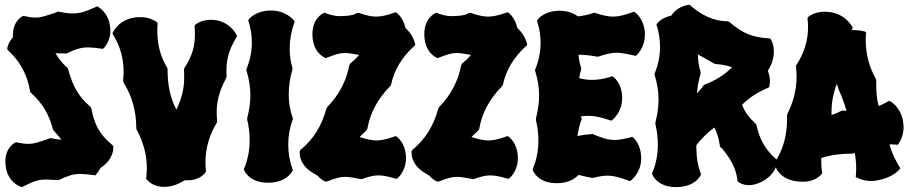

<svg xmlns="http://www.w3.org/2000/svg" viewBox="-20 -746 3719 786"><path d="M443 -149 440 -152C387 -197 367 -234 354 -302L350 -309C302 -350 278 -392 259 -463L256 -468C236 -486 220 -506 207 -528C218 -528 231 -527 247 -527L251 -526L254 -528C291 -545 311 -552 341 -552C355 -552 372 -550 394 -547L401 -546L406 -550C407 -552 432 -577 432 -621C432 -627 431 -635 430 -642C421 -697 384 -716 383 -717L377 -720L371 -717C332 -699 308 -691 279 -691C263 -691 245 -693 221 -698L217 -699L213 -697C210 -695 207 -694 204 -693C166 -681 149 -674 126 -674C113 -674 99 -676 80 -680L75 -681L71 -679C69 -678 33 -658 33 -604C33 -601 33 -598 34 -595C13 -572 10 -550 10 -549V-543L14 -539C63 -494 92 -439 103 -373V-369L107 -366C153 -324 179 -282 197 -216L200 -211C212 -198 223 -186 231 -174C219 -175 206 -177 190 -180L186 -181L182 -179C138 -164 120 -157 96 -157C83 -157 69 -159 49 -163L44 -164L40 -161C38 -160 2 -140 2 -86C2 2 67 19 67 19L71 20L76 17C118 -4 135 -11 170 -11C182 -11 199 -9 216 -9L223 -10C259 -27 280 -34 309 -34C323 -34 340 -32 363 -29L370 -28L374 -33C375 -34 384 -43 391 -58C447 -95 444 -140 444 -144Z M948 -604C947 -605 919 -665 843 -665C804 -665 783 -647 781 -646L777 -642V-636C777 -626 778 -617 778 -608C778 -555 767 -517 735 -468L733 -460C734 -449 734 -439 734 -429C734 -382 724 -343 702 -297C677 -345 666 -397 666 -461L665 -468C637 -513 624 -563 624 -619C624 -628 624 -637 625 -646V-653L620 -657C618 -658 594 -676 555 -676C469 -676 443 -614 443 -615L440 -609L443 -604C472 -557 486 -507 486 -454C486 -441 485 -429 484 -416L486 -408C521 -352 538 -290 538 -220L540 -214C568 -162 581 -110 581 -58C581 -45 580 -33 579 -20L578 -15L581 -11C582 -10 603 19 651 19C686 19 716 5 736 -8H750C798 -8 819 -37 820 -39L823 -43V-47C822 -58 821 -69 821 -80C821 -139 837 -193 867 -243L869 -251C868 -263 867 -274 867 -285C867 -333 878 -373 906 -427L908 -434C907 -442 907 -449 907 -456C907 -505 917 -541 947 -592L950 -598Z M1182 -663C1181 -665 1151 -703 1089 -703C1028 -703 1001 -670 1000 -668L996 -663L998 -657C1007 -628 1011 -600 1011 -572C1011 -536 1004 -501 990 -465L988 -461L989 -457C999 -424 1005 -391 1005 -356C1005 -325 1000 -294 992 -262V-256C999 -227 1002 -199 1002 -172C1002 -132 995 -94 980 -58L978 -54L980 -49C980 -47 1000 2 1077 2C1154 2 1176 -44 1177 -46L1179 -50L1177 -55C1165 -88 1160 -121 1160 -155C1160 -189 1166 -223 1178 -256L1180 -260L1178 -264C1167 -295 1162 -327 1162 -360C1162 -392 1167 -426 1177 -462V-469C1169 -495 1166 -521 1166 -548C1166 -582 1172 -616 1184 -652L1187 -658Z M1679 -568C1678 -570 1672 -603 1640 -631C1631 -673 1606 -692 1605 -693L1600 -696L1594 -694C1562 -683 1541 -678 1520 -678C1500 -678 1479 -683 1449 -693H1441C1428 -680 1377 -680 1370 -680C1354 -680 1338 -683 1313 -692L1308 -694L1304 -692C1302 -691 1259 -672 1259 -606C1259 -530 1309 -510 1310 -510L1314 -508L1319 -510C1352 -523 1370 -529 1392 -529C1407 -529 1425 -526 1450 -521C1439 -508 1427 -497 1414 -486L1410 -479C1398 -415 1368 -357 1319 -307L1316 -301C1297 -230 1262 -175 1211 -133L1208 -130L1207 -125V-120C1207 -106 1211 -65 1268 -34C1272 -31 1276 -29 1280 -27C1294 -10 1309 -4 1310 -3H1319C1352 -16 1370 -22 1392 -22C1408 -22 1427 -19 1455 -13H1462C1490 -23 1509 -28 1529 -28C1548 -28 1568 -24 1598 -15L1604 -14L1609 -18C1610 -19 1642 -46 1642 -98V-105C1639 -162 1606 -185 1605 -186L1600 -189L1594 -187C1562 -176 1542 -171 1521 -171C1501 -171 1481 -176 1452 -185L1480 -212L1484 -219C1495 -283 1525 -340 1578 -394L1581 -400C1594 -460 1625 -511 1675 -557L1680 -562Z M2137 -568C2136 -570 2130 -603 2098 -631C2089 -673 2064 -692 2063 -693L2058 -696L2052 -694C2020 -683 1999 -678 1978 -678C1958 -678 1937 -683 1907 -693H1899C1886 -680 1835 -680 1828 -680C1812 -680 1796 -683 1771 -692L1766 -694L1762 -692C1760 -691 1717 -672 1717 -606C1717 -530 1767 -510 1768 -510L1772 -508L1777 -510C1810 -523 1828 -529 1850 -529C1865 -529 1883 -526 1908 -521C1897 -508 1885 -497 1872 -486L1868 -479C1856 -415 1826 -357 1777 -307L1774 -301C1755 -230 1720 -175 1669 -133L1666 -130L1665 -125V-120C1665 -106 1669 -65 1726 -34C1730 -31 1734 -29 1738 -27C1752 -10 1767 -4 1768 -3H1777C1810 -16 1828 -22 1850 -22C1866 -22 1885 -19 1913 -13H1920C1948 -23 1967 -28 1987 -28C2006 -28 2026 -24 2056 -15L2062 -14L2067 -18C2068 -19 2100 -46 2100 -98V-105C2097 -162 2064 -185 2063 -186L2058 -189L2052 -187C2020 -176 2000 -171 1979 -171C1959 -171 1939 -176 1910 -185L1938 -212L1942 -219C1953 -283 1983 -340 2036 -394L2039 -400C2052 -460 2083 -511 2133 -557L2138 -562Z M2527 -345C2527 -403 2494 -429 2492 -430L2487 -434L2481 -432C2452 -423 2428 -419 2404 -419C2386 -419 2370 -421 2351 -426C2353 -438 2355 -449 2359 -461V-468C2353 -486 2350 -504 2348 -522C2373 -522 2398 -519 2425 -514L2432 -515C2462 -525 2482 -530 2504 -530C2523 -530 2544 -526 2575 -519L2582 -517L2587 -521C2588 -522 2620 -551 2620 -603V-612C2616 -670 2582 -694 2580 -695L2575 -698L2569 -696C2536 -684 2513 -678 2490 -678C2469 -678 2447 -683 2416 -693L2411 -694L2407 -692C2386 -685 2365 -681 2346 -679C2331 -690 2306 -702 2271 -702C2210 -702 2183 -669 2182 -667L2178 -662L2180 -656C2189 -627 2193 -598 2193 -570C2193 -535 2186 -499 2172 -464L2170 -460L2171 -455C2181 -423 2187 -389 2187 -355C2187 -324 2182 -293 2174 -261V-255C2181 -225 2184 -197 2184 -170C2184 -131 2177 -93 2162 -57L2160 -52L2162 -48C2162 -46 2182 4 2259 4C2308 4 2335 -15 2348 -30C2366 -26 2384 -21 2402 -18H2409C2433 -24 2450 -27 2467 -27C2491 -27 2514 -21 2552 -7L2558 -5L2564 -8C2565 -10 2604 -38 2605 -96C2605 -155 2575 -180 2573 -182L2568 -186L2562 -184C2535 -177 2514 -173 2496 -173C2469 -173 2446 -181 2409 -196L2405 -198L2401 -197C2400 -197 2365 -194 2344 -189C2347 -211 2352 -233 2360 -255L2362 -259L2360 -263L2357 -269C2367 -271 2377 -272 2387 -272C2414 -272 2440 -266 2476 -254L2483 -252L2488 -256C2489 -257 2527 -287 2527 -345Z M3130 -395C3130 -396 3132 -403 3132 -414C3132 -425 3130 -440 3123 -457C3130 -466 3135 -476 3140 -490C3146 -507 3148 -522 3148 -535C3148 -564 3137 -581 3137 -583L3133 -588L3127 -589C3059 -593 3018 -611 2966 -656L2958 -659C2898 -659 2845 -689 2807 -723L2803 -726H2798C2795 -725 2753 -721 2728 -682C2689 -674 2672 -652 2671 -651L2667 -646L2669 -640C2678 -611 2682 -583 2682 -554C2682 -518 2675 -483 2661 -447L2659 -443L2660 -439C2670 -406 2676 -373 2676 -338C2676 -308 2671 -276 2663 -244V-238C2670 -209 2673 -181 2673 -154C2673 -114 2666 -76 2651 -40L2649 -36L2651 -31C2651 -29 2671 20 2748 20C2825 20 2847 -26 2848 -28L2850 -33L2848 -37C2836 -70 2831 -103 2831 -137C2831 -142 2830 -147 2831 -152C2851 -178 2877 -204 2904 -224C2916 -203 2922 -180 2927 -150V-146L2930 -143C2932 -142 2934 -140 2937 -137C2971 -95 2993 -58 2999 -8L3000 -3L3003 -1C3004 0 3019 12 3046 12C3061 12 3081 8 3104 -5C3163 -39 3161 -85 3161 -88V-93L3157 -95C3113 -133 3088 -178 3077 -234L3074 -239C3046 -265 3029 -287 3018 -317C3046 -346 3081 -368 3123 -386L3129 -389ZM2909 -484C2935 -482 2956 -478 2977 -471C2946 -439 2908 -416 2865 -400L2858 -394C2853 -385 2843 -374 2833 -364C2835 -390 2840 -416 2848 -444V-451C2841 -475 2837 -499 2837 -523C2857 -513 2878 -500 2903 -486Z M3676 -255C3663 -312 3626 -330 3625 -331L3619 -333L3614 -330C3602 -323 3590 -317 3577 -312C3569 -340 3567 -371 3567 -405V-418L3565 -424C3538 -472 3524 -526 3524 -583C3524 -591 3524 -598 3525 -606L3526 -613L3520 -617C3519 -617 3501 -623 3473 -623H3466C3466 -624 3467 -625 3468 -626L3471 -632L3468 -638C3467 -639 3437 -698 3356 -698C3314 -698 3292 -679 3290 -678L3286 -674V-668C3287 -657 3288 -646 3288 -636C3288 -580 3272 -529 3241 -481L3238 -477L3239 -472C3240 -459 3241 -446 3241 -433C3241 -382 3229 -331 3204 -281L3202 -275V-258C3202 -191 3186 -134 3153 -83L3150 -79L3151 -75C3151 -75 3163 -2 3267 -2C3320 -2 3342 -32 3343 -33L3346 -37L3345 -42C3343 -56 3342 -70 3342 -84V-99C3384 -113 3428 -117 3469 -117L3476 -119C3477 -119 3478 -120 3479 -121C3483 -99 3485 -77 3485 -54C3485 -46 3484 -38 3484 -30L3483 -22L3490 -18C3491 -18 3513 -5 3547 -5C3559 -5 3571 -7 3583 -10C3636 -22 3659 -49 3660 -50L3666 -57L3661 -65C3644 -93 3630 -123 3621 -155C3630 -155 3639 -155 3648 -154L3655 -153L3659 -158C3660 -160 3679 -185 3679 -225C3679 -234 3678 -244 3676 -255ZM3413 -380C3427 -349 3438 -320 3445 -292C3441 -292 3436 -293 3432 -294L3424 -292C3411 -285 3398 -280 3384 -275V-288C3384 -325 3391 -364 3406 -403Z"/></svg>

Font: Hanalei Fill
Style: Regular
Weight: 400
Designer: Astigmatic (AOETI)
Foundry: Astigmatic (AOETI)
Version: Version 1.000